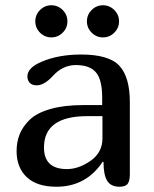

<svg xmlns="http://www.w3.org/2000/svg" viewBox="-20 -709 586 729"><path d="M132 -585Q114 -603 114 -628Q114 -653 132 -671Q150 -689 175 -689Q200 -689 218 -671Q236 -653 236 -628Q236 -603 218 -585Q200 -567 175 -567Q150 -567 132 -585ZM328 -585Q310 -603 310 -628Q310 -653 328 -671Q346 -689 371 -689Q396 -689 414 -671Q432 -653 432 -628Q432 -603 414 -585Q396 -567 371 -567Q346 -567 328 -585ZM370 -95Q307 0 194 0Q120 0 81.5 -36.5Q43 -73 43 -135Q43 -170 54.5 -199Q66 -228 92.5 -254Q119 -280 171 -295Q223 -310 295 -310H368V-338Q368 -406 344.5 -434Q321 -462 268 -462Q218 -462 180 -420Q148 -385 119 -385Q102 -385 93 -394.5Q84 -404 84 -419Q84 -452 139 -475Q203 -502 288 -502Q394 -502 433.5 -459Q473 -416 473 -321V-47Q473 -23 465 -11.5Q457 0 434 0Q401 0 387 -22.5Q373 -45 373 -94ZM311 -268Q147 -268 147 -149Q147 -67 234 -67Q279 -67 324 -98.5Q369 -130 369 -184V-268Z"/></svg>

Font: Marmelad
Style: Regular
Weight: 400
Designer: Manvel Shmavonyan
Foundry: Cyreal
Version: Version 1.001;PS 001.001;hotconv 1.0.88;makeotf.lib2.5.64775